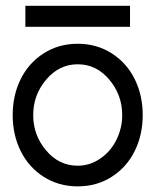

<svg xmlns="http://www.w3.org/2000/svg" viewBox="-20 -642 544 672"><path d="M68.8 -548.3V-621.6H435.1V-548.3ZM52.2 -113.8Q24.4 -170.4 24.4 -239.3Q24.4 -308.1 52.2 -364.7Q80.1 -421.4 132.6 -455.1Q185.1 -488.8 252 -488.8Q318.8 -488.8 371.3 -455.1Q423.8 -421.4 451.7 -364.7Q479.5 -308.1 479.5 -239.3Q479.5 -170.4 451.7 -113.8Q423.8 -57.1 371.3 -23.4Q318.8 10.3 252 10.3Q185.1 10.3 132.6 -23.4Q80.1 -57.1 52.2 -113.8ZM407.7 -239.3Q407.7 -309.6 362.5 -363.3Q317.4 -417 252 -417Q187 -417 141.6 -363.3Q96.2 -309.6 96.2 -239.3Q96.2 -168.9 141.4 -115.5Q186.5 -62 252 -62Q294.9 -62 331.3 -87.2Q367.7 -112.3 387.7 -153.1Q407.7 -193.8 407.7 -239.3Z"/></svg>

Font: Eligible
Style: Regular
Weight: 500
Version: Version 1.1